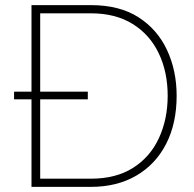

<svg xmlns="http://www.w3.org/2000/svg" viewBox="-20 -730 759 750"><path d="M35 -342V-372H323V-342ZM103 0V-710H335Q447 -710 521 -662.5Q595 -615 632.5 -534.5Q670 -454 670 -356Q670 -248 629 -168Q588 -88 512.5 -44Q437 0 335 0ZM635 -356Q635 -449 600 -522Q565 -595 498 -636.5Q431 -678 335 -678H137V-32H335Q433 -32 500 -74.5Q567 -117 601 -191Q635 -265 635 -356Z"/></svg>

Font: Raleway Thin ExtraLight
Style: Regular
Weight: 250
Version: Version 4.026